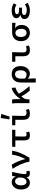

<svg xmlns="http://www.w3.org/2000/svg" viewBox="2184 -3038 1033 5440"><g transform="rotate(-90 2700.0 -318.5)"><path d="M246 12Q157 12 103.5 -53.5Q50 -119 50 -240Q50 -302 67.5 -351Q85 -400 114.5 -433.5Q144 -467 182.5 -485Q221 -503 262 -503Q309 -503 350 -478Q391 -453 414 -390H417L435 -491H549Q539 -446 528 -395.5Q517 -345 507.5 -296Q498 -247 492 -204Q486 -161 486 -130Q486 -105 500 -93.5Q514 -82 534 -82Q549 -82 568 -89L582 -3Q570 3 551.5 7.5Q533 12 507 12Q459 12 430.5 -9Q402 -30 395 -78H392Q363 -32 327.5 -10Q292 12 246 12ZM272 -83Q292 -83 311.5 -93Q331 -103 346.5 -120.5Q362 -138 372.5 -161.5Q383 -185 385 -212L392 -300Q383 -331 370.5 -351.5Q358 -372 343.5 -384.5Q329 -397 313.5 -402.5Q298 -408 284 -408Q262 -408 241.5 -398Q221 -388 204.5 -367Q188 -346 178 -314.5Q168 -283 168 -241Q168 -163 195.5 -123Q223 -83 272 -83Z M839 0Q827 -71 805.5 -137Q784 -203 757 -263Q730 -323 699 -376.5Q668 -430 636 -477L752 -503Q776 -466 801 -419Q826 -372 847.5 -321Q869 -270 886 -217.5Q903 -165 912 -118H916Q961 -208 994 -303.5Q1027 -399 1035 -491H1150Q1139 -426 1122 -366.5Q1105 -307 1080.5 -248Q1056 -189 1023.5 -128Q991 -67 950 0Z M1580 12Q1503 12 1472.5 -30.5Q1442 -73 1442 -148V-400H1258V-486L1330 -491H1742V-400H1555Q1553 -331 1552 -264.5Q1551 -198 1551 -142Q1551 -109 1566 -95.5Q1581 -82 1609 -82Q1624 -82 1639 -85Q1654 -88 1672 -94L1688 -6Q1666 2 1638.5 7Q1611 12 1580 12Z M2196 12Q2149 12 2116.5 -1Q2084 -14 2064 -38.5Q2044 -63 2035 -98.5Q2026 -134 2026 -179V-400H1871V-491H2142Q2141 -451 2140 -408.5Q2139 -366 2137.5 -324Q2136 -282 2135 -243Q2134 -204 2134 -173Q2134 -123 2156.5 -102.5Q2179 -82 2225 -82Q2242 -82 2263.5 -86.5Q2285 -91 2306 -100L2332 -15Q2306 -4 2273.5 4Q2241 12 2196 12ZM2114 -559 2036 -571 2077 -815 2192 -796Z M2851 10Q2814 -35 2770 -96Q2726 -157 2690 -227Q2679 -215 2667.5 -202Q2656 -189 2645 -175Q2626 -151 2615.5 -115Q2605 -79 2605 -27V0H2497V-348Q2497 -377 2495.5 -416Q2494 -455 2487 -491H2601Q2606 -469 2608 -438Q2610 -407 2610 -373V-251H2614Q2643 -299 2678.5 -341Q2714 -383 2754.5 -416Q2795 -449 2839 -471.5Q2883 -494 2929 -503L2939 -395Q2896 -384 2853 -361.5Q2810 -339 2765 -300Q2785 -262 2811 -222Q2837 -182 2865.5 -143Q2894 -104 2923.5 -67Q2953 -30 2981 0Z M3082 178V-243Q3082 -310 3100.5 -359Q3119 -408 3150.5 -440Q3182 -472 3225 -487.5Q3268 -503 3317 -503Q3427 -503 3487 -437Q3547 -371 3547 -253Q3547 -190 3529 -140.5Q3511 -91 3481.5 -57.5Q3452 -24 3413.5 -6Q3375 12 3335 12Q3297 12 3259.5 -0.5Q3222 -13 3191 -50Q3193 12 3195 65Q3197 118 3199 178ZM3310 -83Q3359 -83 3393.5 -125.5Q3428 -168 3428 -252Q3428 -326 3400.5 -367Q3373 -408 3313 -408Q3288 -408 3266 -397.5Q3244 -387 3227.5 -367Q3211 -347 3201.5 -317.5Q3192 -288 3192 -249V-136Q3221 -102 3251 -92.5Q3281 -83 3310 -83Z M3996 12Q3949 12 3916.5 -1Q3884 -14 3864 -38.5Q3844 -63 3835 -98.5Q3826 -134 3826 -179V-400H3671V-491H3942Q3941 -451 3940 -408.5Q3939 -366 3937.5 -324Q3936 -282 3935 -243Q3934 -204 3934 -173Q3934 -123 3956.5 -102.5Q3979 -82 4025 -82Q4042 -82 4063.5 -86.5Q4085 -91 4106 -100L4132 -15Q4106 -4 4073.5 4Q4041 12 3996 12Z M4487 12Q4439 12 4396.5 -4.5Q4354 -21 4322 -53Q4290 -85 4271.5 -132Q4253 -179 4253 -240Q4253 -304 4273 -351.5Q4293 -399 4326.5 -430Q4360 -461 4403 -476Q4446 -491 4492 -491H4774V-395Q4732 -399 4698.5 -401.5Q4665 -404 4624 -405V-401Q4667 -377 4690 -331.5Q4713 -286 4713 -223Q4713 -168 4696 -124.5Q4679 -81 4649 -50.5Q4619 -20 4577.5 -4Q4536 12 4487 12ZM4488 -82Q4540 -82 4571.5 -122Q4603 -162 4603 -234Q4603 -267 4595.5 -296.5Q4588 -326 4573.5 -348.5Q4559 -371 4537.5 -384Q4516 -397 4489 -397Q4437 -397 4404.5 -359Q4372 -321 4372 -240Q4372 -166 4404 -124Q4436 -82 4488 -82Z M5125 12Q5069 12 5024 2Q4979 -8 4947 -27Q4915 -46 4897.5 -74Q4880 -102 4880 -138Q4880 -189 4911.5 -216Q4943 -243 4993 -257V-261Q4948 -276 4925.5 -305.5Q4903 -335 4903 -367Q4903 -402 4919.5 -428Q4936 -454 4966 -470.5Q4996 -487 5037.5 -495Q5079 -503 5129 -503Q5183 -503 5233.5 -487.5Q5284 -472 5327 -443L5283 -367Q5215 -414 5134 -414Q5075 -414 5045.5 -397.5Q5016 -381 5016 -351Q5016 -324 5045.5 -309Q5075 -294 5137 -294Q5166 -294 5202 -297V-210Q5160 -213 5121 -213Q4994 -213 4994 -149Q4994 -115 5028 -96Q5062 -77 5137 -77Q5175 -77 5214 -87.5Q5253 -98 5293 -130L5340 -55Q5285 -15 5234.5 -1.5Q5184 12 5125 12Z"/></g></svg>

Font: Source Code Pro Semibold
Style: Regular
Weight: 600
Monospace: yes
Designer: Paul D. Hunt, Teo Tuominen
Foundry: Adobe Systems Incorporated
Version: Version 2.030;PS 1.000;hotconv 16.6.51;makeotf.lib2.5.65220